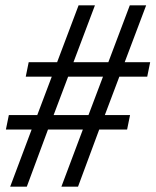

<svg xmlns="http://www.w3.org/2000/svg" viewBox="-20 -696 580 716"><path d="M540 -464 529 -410H425L371 -267H465L454 -213H350L271 0H209L289 -213H159L80 0H18L98 -213H2L13 -267H119L173 -410H76L87 -464H193L273 -676H334L254 -464H384L464 -676H525L445 -464ZM364 -410H234L180 -267H310Z"/></svg>

Font: STIX
Style: Italic
Weight: 400
Italic angle: -16.33°
Designer: MicroPress Inc., with final additions and corrections provided by Coen Hoffman, Elsevier (retired)
Version: Version 1.1.1